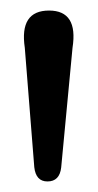

<svg xmlns="http://www.w3.org/2000/svg" viewBox="-20 -800 185 364"><path d="M70 -456Q48 -456 45 -483L27 -709.5Q16.5 -780 73 -780Q128.5 -780 117.5 -709.5L96 -482.5Q93 -456 70 -456Z"/></svg>

Font: Fraunces 144pt SuperSoft
Style: Regular
Weight: 400
Version: Version 1.000;[b76b70a41]